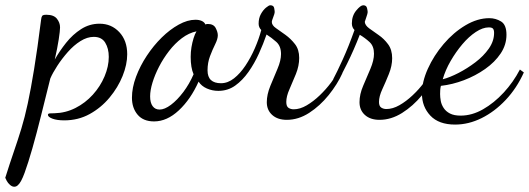

<svg xmlns="http://www.w3.org/2000/svg" viewBox="-115 -429 2009 729"><path d="M-61 280Q-69 280 -77 273Q-85 266 -89.5 257.5Q-94 249 -95 246Q-77 189 -62 145.5Q-47 102 -34 59.5Q-21 17 -9.5 -36.5Q2 -90 14.5 -166.5Q27 -243 41 -354Q42 -364 45 -368.5Q48 -373 61 -373Q89 -373 101 -358Q113 -343 113 -325Q113 -312 108 -279.5Q103 -247 93 -203Q111 -235 136 -266.5Q161 -298 193 -318.5Q225 -339 263 -339Q308 -339 338 -307Q368 -275 368 -223Q368 -184 350.5 -140.5Q333 -97 301 -58.5Q269 -20 225.5 4Q182 28 129 28Q101 28 84 21.5Q67 15 67 7Q67 2 74.5 1.5Q82 1 92 1Q134 0 171.5 -19Q209 -38 237.5 -69.5Q266 -101 282 -139Q298 -177 298 -213Q298 -245 284.5 -267Q271 -289 241 -289Q216 -289 190.5 -273Q165 -257 142.5 -231.5Q120 -206 102.5 -179Q85 -152 76 -131Q58 -59 41 9.5Q24 78 8 134Q-8 190 -21.5 227Q-35 264 -47 274Q-53 280 -61 280Z M470 32Q429 32 407.5 6.5Q386 -19 386 -58Q386 -96 401.5 -137.5Q417 -179 442.5 -217.5Q468 -256 499 -286.5Q530 -317 563.5 -335.5Q597 -354 627 -354Q641 -354 651 -349.5Q661 -345 665 -336Q667 -337 669 -337.5Q671 -338 674 -338Q696 -338 704 -322.5Q712 -307 712 -295Q712 -281 702 -261Q692 -241 682.5 -216Q673 -191 673 -162Q673 -137 686 -125Q699 -113 724 -113Q750 -113 773.5 -131.5Q797 -150 817 -180Q837 -210 852.5 -245.5Q868 -281 877 -315Q867 -325 867 -339Q867 -360 875.5 -375.5Q884 -391 895 -400Q906 -409 911 -409Q924 -409 926 -398.5Q928 -388 928 -383Q928 -378 922.5 -364Q917 -350 917 -346Q917 -333 933 -322Q949 -311 969 -296.5Q989 -282 1005 -261.5Q1021 -241 1021 -209Q1021 -179 1008.5 -148Q996 -117 984 -90Q972 -63 972 -42Q972 -25 980.5 -19.5Q989 -14 1000 -14Q1024 -14 1049.5 -29Q1075 -44 1099 -67Q1123 -90 1142 -115.5Q1161 -141 1170 -163L1185 -151Q1166 -109 1133 -68Q1100 -27 1059 -0.5Q1018 26 974 26Q939 26 918.5 7.5Q898 -11 898 -41Q898 -70 911.5 -103Q925 -136 938.5 -167.5Q952 -199 952 -224Q952 -254 934 -270Q916 -286 897 -298Q885 -263 868 -225.5Q851 -188 828.5 -156Q806 -124 778 -104Q750 -84 714 -84Q691 -84 670.5 -93Q650 -102 639 -119Q609 -52 564 -10Q519 32 470 32ZM491 -13Q510 -13 534 -31Q558 -49 581 -79.5Q604 -110 620 -147Q609 -172 609 -213Q609 -232 612 -250Q615 -268 620 -284Q625 -300 631 -310Q602 -304 575.5 -284Q549 -264 527 -235.5Q505 -207 489 -176Q473 -145 464 -115.5Q455 -86 455 -63Q455 -39 464.5 -26Q474 -13 491 -13Z M1326 26Q1291 26 1270.5 7.5Q1250 -11 1250 -41Q1250 -71 1264 -103.5Q1278 -136 1291.5 -168Q1305 -200 1305 -225Q1305 -254 1288 -269.5Q1271 -285 1251 -297Q1229 -240 1203 -187.5Q1177 -135 1161 -107L1150 -128Q1164 -154 1186.5 -203.5Q1209 -253 1231 -315Q1221 -325 1221 -340Q1221 -369 1237.5 -389Q1254 -409 1264 -409Q1276 -409 1278.5 -398.5Q1281 -388 1281 -383Q1281 -378 1276 -364Q1271 -350 1270 -346Q1271 -333 1286.5 -321.5Q1302 -310 1322.5 -296Q1343 -282 1358.5 -261Q1374 -240 1374 -208Q1374 -179 1361.5 -148Q1349 -117 1336.5 -90Q1324 -63 1324 -42Q1324 -26 1332.5 -20.5Q1341 -15 1352 -15Q1376 -15 1401.5 -29.5Q1427 -44 1451.5 -67Q1476 -90 1495 -115.5Q1514 -141 1523 -163L1540 -150Q1521 -108 1487 -67Q1453 -26 1411.5 0Q1370 26 1326 26Z M1613 44Q1551 44 1519 10Q1487 -24 1487 -74Q1487 -118 1509.5 -168Q1532 -218 1569.5 -262Q1607 -306 1652.5 -333Q1698 -360 1743 -360Q1767 -360 1787.5 -347.5Q1808 -335 1808 -297Q1808 -259 1786 -226Q1764 -193 1727 -167Q1690 -141 1646.5 -124.5Q1603 -108 1559 -103Q1557 -95 1556.5 -87.5Q1556 -80 1556 -72Q1556 -60 1558.5 -46Q1561 -32 1569.5 -19Q1578 -6 1593.5 2Q1609 10 1634 10Q1677 10 1719 -14Q1761 -38 1797.5 -77.5Q1834 -117 1859 -165L1874 -154Q1847 -94 1805 -49.5Q1763 -5 1713.5 19.5Q1664 44 1613 44ZM1566 -128Q1593 -135 1626 -152Q1659 -169 1690 -192.5Q1721 -216 1741 -244.5Q1761 -273 1761 -304Q1761 -315 1757 -320Q1753 -325 1741 -325Q1718 -325 1691.5 -307.5Q1665 -290 1640.5 -261Q1616 -232 1596 -197.5Q1576 -163 1566 -128Z"/></svg>

Font: Dancing Script Medium
Style: Regular
Weight: 500
Designer: Pablo Impallari
Foundry: Pablo Impallari
Version: Version 2.000